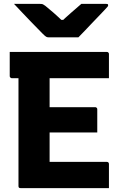

<svg xmlns="http://www.w3.org/2000/svg" viewBox="-20 -967 640 987"><path d="M30 -700H529Q533 -700 535 -698.5Q537 -697 538.5 -695Q540 -693 540 -689Q540 -655 540 -627.5Q540 -600 540 -565H41Q38 -565 35.5 -566.5Q33 -568 31.5 -570.5Q30 -573 30 -576Q30 -611 30 -638.5Q30 -666 30 -700ZM176 -416H469Q473 -416 475 -414.5Q477 -413 478.5 -411Q480 -409 480 -405Q480 -382 480 -362Q480 -342 480 -324Q480 -306 480 -286H176ZM86 0Q83 0 81 -0.5Q79 -1 77.5 -2.5Q76 -4 75.5 -6Q75 -8 75 -11Q75 -31 75 -79.5Q75 -128 75 -194.5Q75 -261 75 -335.5Q75 -410 75 -483Q75 -556 75 -616H243L235 -592Q235 -568 235 -543.5Q235 -519 235 -495Q235 -451 235 -405.5Q235 -360 235 -315Q235 -270 235 -224.5Q235 -179 235 -135H528Q534 -135 537 -132Q540 -129 540 -124Q540 -91 540 -62Q540 -33 540 0ZM383 -775Q367 -775 336.5 -775Q306 -775 275.5 -775Q245 -775 230 -775Q223 -775 217.5 -778Q212 -781 199 -794Q191 -802 175 -818.5Q159 -835 138 -856.5Q117 -878 95 -901.5Q73 -925 52 -947Q80 -947 118.5 -947Q157 -947 185 -947Q196 -947 200.5 -945Q205 -943 213 -937Q228 -925 253.5 -903Q279 -881 317 -844L265 -865Q281 -865 297.5 -865Q314 -865 331 -865L281 -842Q316 -876 345.5 -901.5Q375 -927 398 -947H525Q529 -947 531.5 -946.5Q534 -946 535 -944Q536 -942 536 -940Q536 -936 532.5 -932Q529 -928 516 -914Q503 -900 486 -882.5Q469 -865 450.5 -845.5Q432 -826 414.5 -807.5Q397 -789 383 -775Z"/></svg>

Font: Recursive Monospace ExtraBold
Style: Regular
Weight: 800
Version: Version 1.047